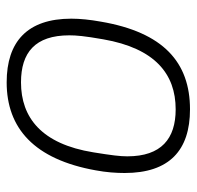

<svg xmlns="http://www.w3.org/2000/svg" viewBox="-27 -551 590 576"><g transform="rotate(90 268.0 -263.0)"><path d="M227 12C365 12 458 -71 491 -255C497 -287 499 -316 499 -342C499 -476 431 -538 308 -538C167 -538 77 -458 45 -271C39 -238 36 -208 36 -182C36 -50 105 12 227 12ZM227 -31C138 -31 86 -73 86 -176C86 -197 88 -221 98 -278C125 -433 202 -495 308 -495C396 -495 449 -452 449 -350C449 -328 446 -304 437 -248C412 -93 333 -31 227 -31Z"/></g></svg>

Font: Archivo Thin
Style: Italic
Weight: 100
Italic angle: -10°
Designer: Hector Gatti
Foundry: Omnibus-Type
Version: Version 2.001